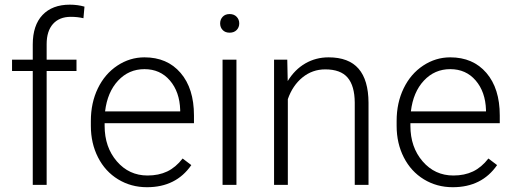

<svg xmlns="http://www.w3.org/2000/svg" viewBox="-20 -780 2166 810"><path d="M118.2 0V-480.5H30.8V-528.3H118.2V-592.3Q118.2 -673.3 159.4 -716.8Q200.7 -760.3 274.4 -760.3Q307.6 -760.3 336.4 -752L332 -703.1Q307.6 -709 278.8 -709Q230.5 -709 203.6 -679Q176.8 -648.9 176.8 -593.8V-528.3H302.7V-480.5H176.8V0Z M600.1 9.8Q532.7 9.8 478.3 -23.4Q423.8 -56.6 393.6 -116Q363.3 -175.3 363.3 -249V-270Q363.3 -346.2 392.8 -407.2Q422.4 -468.3 475.1 -503.2Q527.8 -538.1 589.4 -538.1Q685.5 -538.1 741.9 -472.4Q798.3 -406.7 798.3 -293V-260.3H421.4V-249Q421.4 -159.2 472.9 -99.4Q524.4 -39.6 602.5 -39.6Q649.4 -39.6 685.3 -56.6Q721.2 -73.7 750.5 -111.3L787.1 -83.5Q722.7 9.8 600.1 9.8ZM589.4 -488.3Q523.4 -488.3 478.3 -439.9Q433.1 -391.6 423.3 -310.1H740.2V-316.4Q737.8 -392.6 696.8 -440.4Q655.8 -488.3 589.4 -488.3Z M977.5 0H918.9V-528.3H977.5ZM908.7 -681.2Q908.7 -697.8 919.4 -709.2Q930.2 -720.7 948.7 -720.7Q967.3 -720.7 978.3 -709.2Q989.3 -697.8 989.3 -681.2Q989.3 -664.6 978.3 -653.3Q967.3 -642.1 948.7 -642.1Q930.2 -642.1 919.4 -653.3Q908.7 -664.6 908.7 -681.2Z M1191.9 -528.3 1193.8 -438Q1223.6 -486.8 1268.1 -512.5Q1312.5 -538.1 1366.2 -538.1Q1451.2 -538.1 1492.7 -490.2Q1534.2 -442.4 1534.7 -346.7V0H1476.6V-347.2Q1476.1 -418 1446.5 -452.6Q1417 -487.3 1352.1 -487.3Q1297.9 -487.3 1256.1 -453.4Q1214.4 -419.4 1194.3 -361.8V0H1136.2V-528.3Z M1890.1 9.8Q1822.8 9.8 1768.3 -23.4Q1713.9 -56.6 1683.6 -116Q1653.3 -175.3 1653.3 -249V-270Q1653.3 -346.2 1682.9 -407.2Q1712.4 -468.3 1765.1 -503.2Q1817.9 -538.1 1879.4 -538.1Q1975.6 -538.1 2032 -472.4Q2088.4 -406.7 2088.4 -293V-260.3H1711.4V-249Q1711.4 -159.2 1762.9 -99.4Q1814.5 -39.6 1892.6 -39.6Q1939.5 -39.6 1975.3 -56.6Q2011.2 -73.7 2040.5 -111.3L2077.1 -83.5Q2012.7 9.8 1890.1 9.8ZM1879.4 -488.3Q1813.5 -488.3 1768.3 -439.9Q1723.1 -391.6 1713.4 -310.1H2030.3V-316.4Q2027.8 -392.6 1986.8 -440.4Q1945.8 -488.3 1879.4 -488.3Z"/></svg>

Font: Vazir Thin
Style: Thin
Weight: 100
Designer: Saber Rastikerdar
Foundry: Saber Rastikerdar
Version: Version 30.0.0